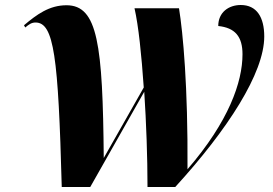

<svg xmlns="http://www.w3.org/2000/svg" viewBox="-20 -747 1091 768"><path d="M227 1H341L557 -380C565 -256 570 -120 570 1H681C891 -229 1037 -455 1037 -601C1037 -678 1007 -727 943 -727C895 -727 853 -698 853 -643C920 -636 950 -601 950 -530C950 -419 895 -261 730 -70C732 -402 712 -615 696 -714H518C534 -644 546 -528 555 -397L395 -115C391 -570 371 -726 246 -726C177 -726 127 -689 76 -646L81 -637C95 -649 106 -657 122 -657C196 -657 213 -521 227 1Z"/></svg>

Font: Noto Serif Display ExtraBold
Style: Italic
Weight: 800
Italic angle: -12°
Designer: Monotype Design Team
Foundry: Monotype Imaging Inc.
Version: Version 2.009